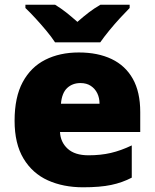

<svg xmlns="http://www.w3.org/2000/svg" viewBox="-20 -786 658 816"><path d="M315 -563Q396 -563 454.5 -535Q513 -507 544.5 -451Q576 -395 576 -310V-225H235Q237 -182 267.5 -154Q298 -126 356 -126Q408 -126 451 -136Q494 -146 540 -168V-31Q500 -10 452.5 0Q405 10 333 10Q249 10 183.5 -19.5Q118 -49 80 -112Q42 -175 42 -273Q42 -373 76.5 -437Q111 -501 172.5 -532Q234 -563 315 -563ZM322 -433Q288 -433 265.5 -412Q243 -391 239 -345H403Q403 -370 393.5 -389.5Q384 -409 366 -421Q348 -433 322 -433ZM214 -606Q199 -629 176.5 -656Q154 -683 130.5 -708.5Q107 -734 88 -752V-766H214Q240 -750 261.5 -733Q283 -716 309 -693Q335 -716 358 -733.5Q381 -751 407 -766H531V-752Q514 -735 490.5 -709.5Q467 -684 444.5 -656.5Q422 -629 406 -606Z"/></svg>

Font: Noto Sans Khmer Black
Style: Regular
Weight: 900
Version: Version 2.003